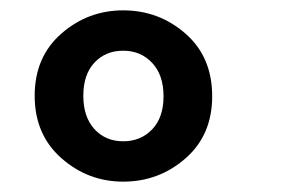

<svg xmlns="http://www.w3.org/2000/svg" viewBox="-20 -726 562 371"><path d="M218 -375Q150 -375 98.5 -420.5Q47 -466 47 -541Q47 -616 98.5 -661Q150 -706 218 -706Q287 -706 338.5 -661Q390 -616 390 -540Q390 -465 338.5 -420Q287 -375 218 -375ZM162.5 -476.5Q184 -453 218 -453Q252 -453 274 -476Q296 -499 296 -540Q296 -581 274 -604.5Q252 -628 218 -628Q184 -628 162.5 -605Q141 -582 141 -541Q141 -500 162.5 -476.5Z"/></svg>

Font: FiraGO Medium
Style: Regular
Weight: 500
Designer: bBox Type
Foundry: bBox Type GmbH
Version: Version 1.001;PS 001.001;hotconv 1.0.88;makeotf.lib2.5.64775